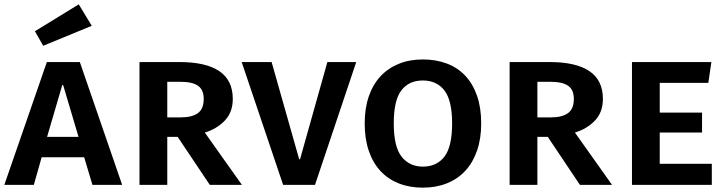

<svg xmlns="http://www.w3.org/2000/svg" viewBox="-25 -852 3345 885"><path d="M363 -127H167L131 0H-5L191 -566H343L538 0H401ZM192 -221H337L266 -460H262ZM136 -708 338 -832 398 -733 174 -641Z M1048 -396Q1048 -335 1011.5 -296.5Q975 -258 919 -241L1090 0H942L794 -221H746V0H618V-566H802Q924 -566 986 -524Q1048 -482 1048 -396ZM914 -396Q914 -438 888 -456.5Q862 -475 805 -475H746V-311H809Q860 -311 887 -330.5Q914 -350 914 -396Z M1227 -566 1354 -118H1358L1484 -566H1617L1427 0H1280L1089 -566Z M2193 -283Q2193 -213 2174 -158Q2155 -103 2120 -65Q2085 -27 2035 -7Q1985 13 1924 13Q1863 13 1813.5 -6.5Q1764 -26 1729 -63.5Q1694 -101 1675 -156.5Q1656 -212 1656 -283Q1656 -353 1675 -408Q1694 -463 1729 -500.5Q1764 -538 1813.5 -558Q1863 -578 1924 -578Q1985 -578 2035 -559Q2085 -540 2120 -502.5Q2155 -465 2174 -410Q2193 -355 2193 -283ZM2059 -283Q2059 -389 2023.5 -435Q1988 -481 1924 -481Q1860 -481 1825 -435.5Q1790 -390 1790 -283Q1790 -176 1826 -130Q1862 -84 1924 -84Q1988 -84 2023.5 -130Q2059 -176 2059 -283Z M2754 -396Q2754 -335 2717.5 -296.5Q2681 -258 2625 -241L2796 0H2648L2500 -221H2452V0H2324V-566H2508Q2630 -566 2692 -524Q2754 -482 2754 -396ZM2620 -396Q2620 -438 2594 -456.5Q2568 -475 2511 -475H2452V-311H2515Q2566 -311 2593 -330.5Q2620 -350 2620 -396Z M3016 -470V-333H3211V-241H3016V-97H3256V0H2888V-566H3254L3240 -470Z"/></svg>

Font: Qnwhxotralxmqkhsjrfbfhwcoqn
Style: Regular
Weight: 500
Designer: Carrois Corporate & Edenspiekermann
Foundry: Carrois Corporate GbR & Edenspiekermann AG
Version: Version 2.001